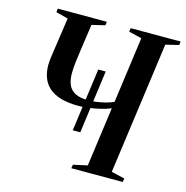

<svg xmlns="http://www.w3.org/2000/svg" viewBox="-109 -845 916 947"><g transform="rotate(15 349.0 -371.5)"><path d="M297 -182.5 341 -504.5H379L335.5 -182.5ZM338.5 0 341.5 -18.5 413.5 -34.5 455 -337Q432 -327.5 402.8 -320.5Q373.5 -313.5 344.5 -309.8Q315.5 -306 293 -306Q239.5 -306 201.8 -317.2Q164 -328.5 141 -349.2Q118 -370 107.5 -398.8Q97 -427.5 97 -461.5Q97 -473 98.2 -485Q99.5 -497 101 -509L130 -708.5L68 -724.5L70.5 -743H321L318.5 -724.5L251.5 -708.5L231.5 -569Q226.5 -534.5 223.2 -505.8Q220 -477 220 -453.5Q220 -417.5 231 -393.5Q242 -369.5 266.5 -357.2Q291 -345 332.5 -345Q349.5 -345 372.5 -348Q395.5 -351 419 -357Q442.5 -363 460 -371.5L506 -708.5L440 -724.5L442.5 -743H698L695 -724.5L628.5 -708.5L536 -34.5L604 -18.5L601 0Z"/></g></svg>

Font: Merriweather 144pt Medium
Style: Italic
Weight: 500
Italic angle: -7.8°
Version: Version 2.101